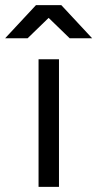

<svg xmlns="http://www.w3.org/2000/svg" viewBox="-76 -732 381 752"><path d="M75 0V-500H155V0ZM197 -582 66 -709V-712H164L285 -582ZM-56 -582 65 -712H163V-709L32 -582Z"/></svg>

Font: Figtree Light
Style: Regular
Weight: 400
Version: Version 2.002